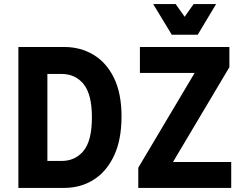

<svg xmlns="http://www.w3.org/2000/svg" viewBox="-20 -920 1197 940"><path d="M70 0V-690H294Q374 -690 437.5 -652Q501 -614 538 -538.5Q575 -463 575 -350Q575 -235 538 -157Q501 -79 437.5 -39.5Q374 0 294 0ZM212 -132H281Q349 -132 389.5 -182Q430 -232 430 -345Q430 -458 389.5 -508Q349 -558 281 -558H212ZM657 -99 933 -563H665V-690H1103V-591L827 -127H1112V0H657ZM1038 -900 948 -750H821L730 -900H840L884 -838L928 -900Z"/></svg>

Font: Radio Canada Condensed
Style: Bold
Weight: 700
Width: 3
Designer: Charles Daoud, Etienne Aubert Bonn, Alexandre Saumier Demers, Jacques Le Bailly
Foundry: Radio-Canada
Version: Version 2.104; ttfautohint (v1.8.4.7-5d5b);gftools[0.9.28.de